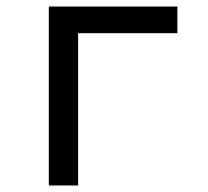

<svg xmlns="http://www.w3.org/2000/svg" viewBox="-20 -570 640 590"><path d="M130 0V-550H525V-468H220V0Z"/></svg>

Font: NKDuy Mono
Style: Regular
Weight: 400
Monospace: yes
Designer: NKDuy
Foundry: NKDuy
Version: Version 2.251; ttfautohint (v1.8.4.7-5d5b)